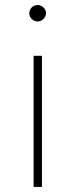

<svg xmlns="http://www.w3.org/2000/svg" viewBox="-20 -740 299 760"><path d="M113 -519H146V0H113ZM96 -687Q96 -701 105.5 -710.5Q115 -720 129 -720Q142 -720 152 -710.5Q162 -701 162 -688Q162 -675 152 -665Q142 -655 129 -655Q116 -655 106 -664.5Q96 -674 96 -687Z"/></svg>

Font: Montserrat Alternates ExLight
Style: Regular
Weight: 275
Designer: Julieta Ulanovsky
Foundry: Julieta Ulanovsky
Version: Version 7.200